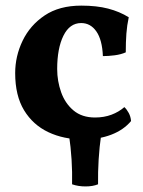

<svg xmlns="http://www.w3.org/2000/svg" viewBox="-20 -487 509 683"><path d="M446.2 -56.4Q419.8 -24.8 375.9 -7.9Q332 9 276.2 9Q206.6 9 151.9 -16.9Q97.2 -42.8 65.6 -94.8Q34 -146.8 34 -227Q34 -287 60.4 -342Q86.8 -397 138.8 -432Q190.8 -467 269 -467Q324 -467 364.7 -456.4Q405.4 -445.8 438 -425.6Q431.8 -397.2 429.6 -367.5Q427.4 -337.8 427.4 -300.8Q410.4 -293.2 388 -290.3Q365.6 -287.4 346 -287.4Q343.6 -345.4 322.8 -375.2Q302 -405 268.8 -405Q227.8 -405 205.6 -359.9Q183.4 -314.8 183.4 -241.4Q183.4 -198.6 197.5 -158.9Q211.6 -119.2 241.5 -94.1Q271.4 -69 318 -69Q350 -69 376.4 -78.9Q402.8 -88.8 422.4 -106Q431.2 -97.8 438.1 -84.9Q445 -72 446.2 -56.4ZM236.4 168.6Q237.4 125.2 234.6 80.6Q231.8 36 225.2 -8.4H340Q333.6 36 330.9 80.6Q328.2 125.2 328.8 168.6Q310.2 176.2 284.2 176.2Q258.2 176.2 236.4 168.6Z"/></svg>

Font: Vollkorn
Style: Regular
Weight: 400
Designer: Friedrich Althausen
Foundry: Friedrich Althausen
Version: Version 4.104